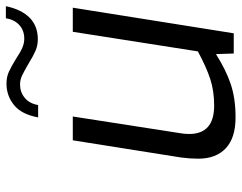

<svg xmlns="http://www.w3.org/2000/svg" viewBox="-102 -694 802 637"><g transform="rotate(-90 298.5 -375.0)"><path d="M91 -118Q91 -145 95 -175L152 -534H231L176 -180Q173 -165 173 -148Q173 -65 267 -65Q316 -65 355.5 -78Q395 -91 447 -119L512 -534H592L507 0H440L438 -59Q386 -26 338.5 -10Q291 6 228 6Q160 6 125.5 -26.5Q91 -59 91 -118ZM340 -754Q362 -754 379.5 -746Q397 -738 423 -722Q444 -708 459 -701.5Q474 -695 489 -695Q516 -695 534 -711Q552 -727 557 -756H597Q586 -704 558.5 -677Q531 -650 487 -650Q467 -650 449.5 -657.5Q432 -665 406 -681Q382 -695 367.5 -702Q353 -709 337 -709Q312 -709 293 -693.5Q274 -678 269 -649H228Q238 -704 269 -729Q300 -754 340 -754Z"/></g></svg>

Font: Exo
Style: Italic
Weight: 400
Italic angle: -9°
Designer: Natanael Gama
Foundry: Natanael Gama
Version: Version 1.500; ttfautohint (v1.6)